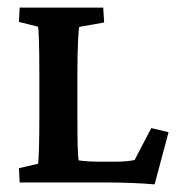

<svg xmlns="http://www.w3.org/2000/svg" viewBox="-20 -480 467 505"><path d="M386.7 4.9Q358.9 2.4 324.5 1.2Q290 0 271.5 0H31.7L29.8 -37.6L80.1 -49.3Q81.5 -55.2 82.5 -89.8Q83.5 -124.5 83.5 -169.4V-289.6Q83.5 -335.9 82.5 -370.4Q81.5 -404.8 80.1 -409.7L29.8 -422.4L31.7 -460H251.5L253.9 -420.9L188.5 -409.2Q187 -405.3 185.3 -372.3Q183.6 -339.4 183.6 -289.6V-169.4Q183.6 -124.5 184.3 -96.2Q185.1 -67.9 187 -58.1Q210.4 -54.7 246.1 -54.7H282.2Q298.3 -54.7 311.8 -55.9Q325.2 -57.1 334 -59.1L377.9 -143.1L423.3 -132.3Z"/></svg>

Font: Lateef SemiBold
Style: Regular
Weight: 600
Designer: SIL International
Foundry: SIL International
Version: Version 4.200